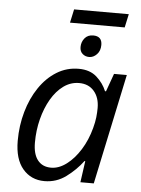

<svg xmlns="http://www.w3.org/2000/svg" viewBox="-57 -874 679 927"><g transform="rotate(5 282.5 -410.0)"><path d="M193.4 9.8Q128.4 9.8 88.4 -37.4Q48.3 -84.5 48.3 -173.3Q48.3 -247.1 67.4 -314Q86.4 -380.9 121.6 -432.9Q156.7 -484.9 205.1 -514.9Q253.4 -544.9 312 -544.9Q366.2 -544.9 399.2 -515.4Q432.1 -485.8 447.3 -448.2H452.1L483.4 -535.2H545.4L432.1 0H367.2L381.8 -103.5H377.9Q344.7 -59.1 298.1 -24.7Q251.5 9.8 193.4 9.8ZM219.7 -57.6Q257.3 -57.6 294.2 -85.2Q331.1 -112.8 360.6 -159.9Q390.1 -207 405.8 -266.1Q413.6 -294.9 416.3 -319.1Q418.9 -343.3 418.9 -364.3Q418.9 -414.6 392.3 -445.6Q365.7 -476.6 319.8 -476.6Q278.8 -476.6 244.4 -451.7Q210 -426.8 184.8 -383.5Q159.7 -340.3 145.8 -285.9Q131.8 -231.4 131.8 -171.9Q131.8 -115.7 154.8 -86.7Q177.7 -57.6 219.7 -57.6ZM250 -763.2 264.2 -828.6H529.3L515.1 -763.2ZM356.4 -606Q337.4 -606 324.2 -617.7Q311 -629.4 311 -650.4Q311 -674.8 325.9 -693.1Q340.8 -711.4 367.2 -711.4Q410.2 -711.4 410.2 -668.9Q410.2 -640.6 393.6 -623.3Q377 -606 356.4 -606Z"/></g></svg>

Font: Open Sans
Style: Italic
Weight: 400
Italic angle: -12°
Designer: Monotype Design Team
Foundry: Monotype Imaging Inc.
Version: Version 3.000; ttfautohint (v1.8.4)